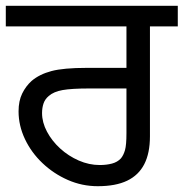

<svg xmlns="http://www.w3.org/2000/svg" viewBox="-27 -642 633 662"><path d="M310 0Q256 0 207 -21.5Q158 -43 119.5 -79.5Q81 -116 59 -162.5Q37 -209 37 -258Q37 -294 49.5 -319.5Q62 -345 82 -363Q109 -386 150.5 -397Q192 -408 272 -408H409V-551H-7V-622H586V-551H490V-172Q490 -114 470.5 -76Q451 -38 411.5 -19Q372 0 310 0ZM317 -73Q340 -73 359 -78Q378 -83 390 -96Q399 -107 404 -124.5Q409 -142 409 -183V-337H282Q220 -337 189 -331.5Q158 -326 141 -311Q128 -300 123 -285Q118 -270 118 -252Q118 -220 135 -188Q152 -156 180.5 -130Q209 -104 244.5 -88.5Q280 -73 317 -73Z"/></svg>

Font: gurmukhi25
Style: Book
Weight: 400
Designer: Jelle Bosma - Monotype Design Team
Foundry: Monotype Imaging Inc.
Version: Version 2.003